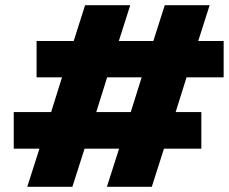

<svg xmlns="http://www.w3.org/2000/svg" viewBox="-20 -720 882 740"><path d="M392 0H565L612 -147H756V-288H657L699 -422H842V-562H744L788 -700H615L571 -562H438L482 -700H308L264 -562H121V-422H219L177 -288H33V-147H132L85 0H259L306 -147H439ZM351 -288 393 -422H526L484 -288Z"/></svg>

Font: Fixel Display 20240404 ExBold
Style: Italic
Weight: 800
Italic angle: -10°
Designer: AlfaBravo + MacPaw
Foundry: Kyrylo Tkachov, Marchela Mozhyna, Serhii Makarenko, Maria Weinstein, Zakhar Kryvoshyya
Version: Version 1.211;Glyphs 3.2 (3225)